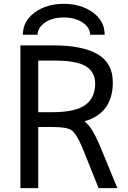

<svg xmlns="http://www.w3.org/2000/svg" viewBox="-20 -966 659 988"><path d="M176.8 -388.7H249Q366.2 -388.7 418 -425.3Q469.7 -461.9 469.7 -536.1Q469.7 -595.7 421.9 -625Q374 -654.3 261.7 -654.3H176.8ZM85 2V-732.4H255.9Q404.3 -732.4 482.4 -687Q560.5 -641.6 560.5 -542Q560.5 -383.8 415 -341.8Q452.1 -314.5 493.2 -217.8L584 2H487.3L402.3 -210Q372.1 -279.3 348.1 -295.9Q324.2 -312.5 249 -312.5H176.8V2ZM444.3 -787.1Q442.4 -825.2 404.3 -850.6Q366.2 -876 308.1 -876Q250 -876 212.4 -850.6Q174.8 -825.2 172.9 -787.1H97.7Q97.7 -857.4 158.7 -901.9Q219.7 -946.3 308.1 -946.3Q396.5 -946.3 457.5 -902.3Q518.6 -858.4 518.6 -787.1Z"/></svg>

Font: irohakakuC Regular
Style: Regular
Weight: 400
Designer: [Source Han Sans]
Ryoko NISHIZUKA Ë•øÂ°öÊ∂ºÂ≠ê (kana & ideographs); Paul D. Hunt (Latin, Greek & Cyrillic); Wenlong ZHAN
Version: Version 1.001.20160904